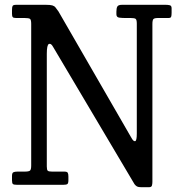

<svg xmlns="http://www.w3.org/2000/svg" viewBox="-20 -770 750 800"><path d="M82 -695H47Q36 -695 33 -698.8Q30 -702.5 30 -712.5V-727.5Q30 -740.5 32.5 -745.2Q35 -750 48 -750H170Q189.5 -750 198 -747.5Q206.5 -745 211.2 -739Q216 -733 223.5 -722.5L528.5 -194Q536.5 -180 543.2 -181.8Q550 -183.5 550 -213.5V-671.5Q550 -688 545 -691.5Q540 -695 524 -695H500Q489 -695 477 -696.5Q465 -698 465 -710.5V-721.5Q465 -736.5 469.2 -743.2Q473.5 -750 489 -750H670Q679.5 -750 687.2 -748.2Q695 -746.5 695 -735.5V-717Q695 -704.5 693 -699.8Q691 -695 682 -695H639Q623.5 -695 619.2 -690.5Q615 -686 615 -669.5V-12.5Q615 -3.5 613 3.2Q611 10 601 10H568Q556.5 10 551 7Q545.5 4 540.5 -2.5L201 -575Q192.5 -590.5 183.8 -586.8Q175 -583 175 -546V-76.5Q175 -62.5 178.8 -58.8Q182.5 -55 197 -55H248Q259.5 -55 262.2 -50.2Q265 -45.5 265 -34.5V-19.5Q265 -6.5 260.8 -3.2Q256.5 0 244 0H51Q38 0 34 -3Q30 -6 30 -18.5V-36.5Q30 -49.5 35.8 -52.2Q41.5 -55 53 -55H82.5Q100 -55 105 -59.2Q110 -63.5 110 -80.5V-670.5Q110 -688 104.8 -691.5Q99.5 -695 82 -695Z"/></svg>

Font: Besley* Narrow
Style: Regular
Weight: 400
Width: 4
Designer: Owen Earl
Foundry: indestructible type*
Version: Version 3.000; ttfautohint (v1.8.3)